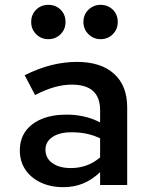

<svg xmlns="http://www.w3.org/2000/svg" viewBox="-20 -765 640 794"><path d="M242 9Q189 9 148 -10.5Q107 -30 84.5 -64Q62 -98 62 -143Q62 -189 85.5 -222Q109 -255 152.5 -273Q196 -291 256 -291Q292 -291 326 -283.5Q360 -276 394 -259V-309Q394 -362 365 -388.5Q336 -415 276 -415Q243 -415 206.5 -405Q170 -395 125 -372L82 -454Q141 -483 193.5 -496Q246 -509 298 -509Q397 -509 451.5 -460Q506 -411 506 -321V0H394V-53Q360 -21 323 -6Q286 9 242 9ZM168 -146Q168 -111 196.5 -90.5Q225 -70 273 -70Q308 -70 338 -81Q368 -92 394 -114V-193Q367 -206 338 -212Q309 -218 276 -218Q226 -218 197 -198.5Q168 -179 168 -146ZM180 -603Q150 -603 129.5 -623.5Q109 -644 109 -674Q109 -705 129.5 -725Q150 -745 180 -745Q210 -745 230.5 -725Q251 -705 251 -674Q251 -644 230.5 -623.5Q210 -603 180 -603ZM396 -603Q367 -603 346 -623.5Q325 -644 325 -674Q325 -705 346 -725Q367 -745 396 -745Q426 -745 446.5 -725Q467 -705 467 -674Q467 -644 446.5 -623.5Q426 -603 396 -603Z"/></svg>

Font: Red Hat Mono SemiBold
Style: Regular
Weight: 600
Monospace: yes
Designer: Pentagram, MCKL
Foundry: Pentagram, MCKL
Version: Version 1.023